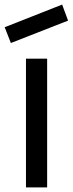

<svg xmlns="http://www.w3.org/2000/svg" viewBox="-30 -819 317 839"><path d="M17.5 -631 -9.5 -700 241.5 -799 267.5 -729ZM176 -562.5V0H83.5V-562.5Z"/></svg>

Font: Russisch Sans Medium
Style: Regular
Weight: 500
Width: 4
Designer: Michael Sharanda (font) & Cristiano Sobral (main changes)
Foundry: Michael Sharanda
Version: Version 2.00;September 8, 2020;FontCreator 13.0.0.2681 64-bi